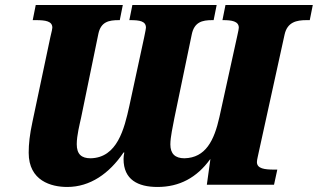

<svg xmlns="http://www.w3.org/2000/svg" viewBox="-20 -734 1263 763"><path d="M247 9C338 9 414 -44 471 -128H474C472 -117 471 -111 471 -102C471 -20 528 9 606 9C693 9 762 -28 815 -101H816L802 0H1069L1082 -60H1070C1031 -60 1001 -64 1001 -90C1001 -100 1006 -116 1008 -128L1111 -597C1122 -646 1158 -654 1198 -654H1211L1223 -714H876L864 -654H867C900 -654 929 -650 929 -624C929 -620 927 -610 923 -592L852 -269C831 -175 797 -107 713 -105C676 -105 657 -123 657 -160C657 -190 667 -232 673 -265L742 -597C752 -646 783 -654 823 -654H829L841 -714H506L494 -654H498C535 -654 560 -650 560 -624C560 -620 558 -611 553 -586L494 -313C474 -222 446 -107 340 -105C304 -105 285 -121 285 -161C285 -196 297 -242 302 -265L371 -600C381 -647 412 -654 452 -654H456L468 -714H122L110 -654H122C161 -654 188 -650 188 -624C188 -620 186 -611 180 -586L109 -250C98 -199 94 -162 94 -127C94 -15 184 9 247 9Z"/></svg>

Font: Noto Serif SemiCondensed Black
Style: Italic
Weight: 900
Width: 4
Italic angle: -12°
Designer: Monotype Design Team
Foundry: Monotype Imaging Inc.
Version: Version 2.014